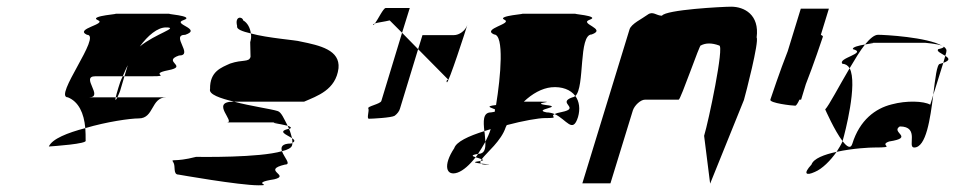

<svg xmlns="http://www.w3.org/2000/svg" viewBox="-20 -736 2855 574"><path d="M126 -298C140 -299 243 -306 236 -316C236 -329 236 -341 235 -353C182 -339 136 -321 126 -298ZM183 -445C215 -432 231 -398 235 -353C299 -372 369 -382 395 -382C441 -382 431 -445 477 -445H331C327 -437 323 -433 326 -445H246C292 -445 219 -508 265 -508H347C352 -519 356 -530 362 -541L352 -508H433C496 -508 422 -514 483 -526C545 -538 463 -552 515 -570C561 -570 488 -632 534 -632C586 -650 492 -664 529 -676C567 -689 462 -695 490 -695H322C350 -695 243 -689 272 -676C302 -664 201 -650 240 -632C286 -632 138 -445 183 -445ZM334 -474C330 -460 327 -451 326 -445H331C335 -453 339 -464 339 -464L352 -508H347C341 -496 337 -485 334 -474ZM398 -597C422 -630 451 -654 476 -654C518 -654 444 -635 398 -597Z M498 -251C506 -239 496 -214 514 -214C514 -214 695 -182 753 -182C800 -182 723 -188 800 -200C850 -212 760 -227 832 -244C852 -244 829 -266 823 -284C754 -264 581 -267 566 -267C500 -250 490 -263 498 -251ZM608 -470C603 -454 638 -442 680 -432H889C928 -449 984 -467 992 -532C997 -586 938 -600 878 -612C867 -616 780 -622 730 -636C732 -626 730 -617 728 -610L729 -566C724 -549 706 -559 668 -546C642 -534 607 -523 608 -470ZM689 -658C686 -649 704 -642 730 -636C728 -652 720 -668 707 -675C705 -687 681 -689 689 -658ZM658 -370H810C778 -370 818 -366 840 -360C829 -381 821 -401 810 -404C792 -410 728 -419 680 -432H677C607 -432 686 -370 658 -370ZM840 -360C841 -357 843 -354 844 -351H846C853 -354 849 -357 840 -360ZM823 -284C840 -288 851 -294 853 -301C854 -303 854 -306 854 -309C853 -308 852 -308 851 -307C822 -307 819 -296 823 -284ZM844 -351C807 -343 838 -333 853 -323C851 -331 848 -342 844 -351ZM853 -323C854 -318 854 -313 854 -309C864 -314 860 -318 853 -323Z M1095 -662C1096 -661 1099 -663 1101 -666C1098 -665 1094 -663 1095 -662ZM1101 -666C1110 -669 1129 -671 1145 -675L1182 -638L1205 -712H1133C1126 -712 1110 -678 1101 -666ZM1081 -412C1085 -406 1075 -381 1083 -381C1092 -381 1151 -384 1160 -390C1168 -396 1174 -404 1176 -412L1230 -589L1182 -638L1120 -434C1117 -425 1077 -418 1081 -412ZM1230 -589 1318 -500C1326 -500 1311 -497 1316 -490C1320 -484 1373 -647 1377 -661C1371 -644 1353 -631 1337 -631H1243ZM1377 -661V-662Z M1338 -293C1304 -242 1313 -208 1348 -220C1365 -226 1384 -243 1402 -266C1392 -269 1386 -272 1409 -276C1416 -287 1424 -299 1431 -312C1430 -322 1430 -333 1428 -344C1380 -329 1344 -312 1338 -293ZM1457 -633C1488 -633 1477 -507 1463 -422C1427 -418 1450 -414 1460 -409C1459 -407 1460 -404 1459 -402C1457 -401 1452 -401 1448 -400C1423 -400 1425 -373 1428 -344C1435 -346 1440 -348 1447 -350C1443 -337 1437 -324 1431 -312C1432 -292 1429 -276 1410 -276H1409C1407 -272 1405 -269 1402 -266C1407 -264 1416 -262 1420 -260C1435 -280 1479 -315 1492 -356L1495 -362C1544 -375 1590 -383 1609 -383C1657 -383 1622 -387 1638 -395C1631 -398 1622 -400 1614 -400C1570 -409 1668 -416 1612 -422C1564 -429 1653 -432 1595 -432H1546C1571 -456 1600 -472 1628 -475C1660 -478 1686 -468 1700 -449C1729 -475 1709 -633 1749 -633C1796 -650 1709 -665 1743 -677C1778 -689 1679 -695 1704 -695H1538C1563 -695 1462 -689 1488 -677C1514 -665 1419 -650 1457 -633ZM1412 -254C1389 -251 1403 -249 1418 -247C1416 -249 1415 -252 1417 -255C1416 -255 1414 -254 1412 -254ZM1417 -255C1428 -257 1425 -258 1420 -260C1418 -258 1418 -257 1417 -255ZM1418 -247C1420 -245 1424 -244 1432 -244C1455 -244 1435 -245 1418 -247ZM1638 -395C1674 -379 1692 -335 1708 -386C1715 -410 1712 -433 1700 -449C1697 -447 1694 -445 1691 -445C1643 -428 1718 -413 1659 -401C1648 -399 1642 -397 1638 -395Z M1721 -188H1805L1872 -406C1877 -421 1895 -438 1908 -438H2009C2015 -438 2073 -607 2075 -600C2090 -608 2108 -608 2130 -600C2146 -600 2098 -372 2085 -330L2103 -187L2204 -437C2209 -454 2250 -612 2242 -624C2251 -692 2205 -716 2166 -716C2140 -716 1970 -707 1959 -689C1942 -689 1932 -704 1916 -692C1900 -680 1867 -665 1862 -648Z M2283 -438C2280 -428 2347 -420 2358 -420C2360 -420 2365 -427 2370 -438H2375L2389 -484C2412 -542 2438 -620 2440 -626C2441 -628 2438 -630 2434 -632L2458 -710H2374L2335 -583C2312 -525 2285 -444 2283 -438Z M2447 -409C2447 -409 2475 -345 2499 -314L2500 -318C2505 -335 2545 -486 2520 -532C2488 -478 2458 -420 2447 -409ZM2406 -244C2380 -216 2390 -210 2416 -222C2438 -231 2463 -256 2481 -282C2444 -274 2412 -262 2406 -244ZM2499 -545C2508 -545 2515 -540 2520 -532C2536 -559 2551 -584 2566 -603C2548 -600 2527 -595 2530 -589C2575 -577 2481 -562 2499 -545ZM2566 -603C2586 -607 2603 -608 2580 -608H2747C2744 -608 2785 -605 2797 -599C2752 -625 2625 -632 2605 -632C2594 -632 2581 -621 2566 -603ZM2481 -282C2531 -293 2582 -295 2593 -295C2666 -295 2604 -301 2638 -313C2716 -325 2641 -340 2670 -358C2731 -358 2691 -295 2713 -295C2749 -295 2761 -381 2770 -452L2761 -423C2742 -434 2690 -436 2646 -424C2597 -412 2550 -377 2528 -306C2523 -290 2512 -297 2499 -314C2495 -304 2488 -293 2481 -282ZM2785 -589C2778 -583 2795 -576 2806 -569L2809 -580C2811 -587 2808 -592 2801 -597C2803 -595 2799 -592 2785 -589ZM2797 -599C2798 -598 2800 -598 2801 -597C2800 -598 2799 -598 2797 -599ZM2790 -545C2781 -545 2776 -502 2770 -452L2800 -548ZM2800 -548C2822 -556 2817 -562 2806 -569Z"/></svg>

Font: bitstorm
Style: excnobl
Weight: 400
Version: Version 0.2